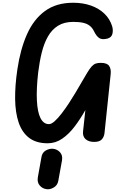

<svg xmlns="http://www.w3.org/2000/svg" viewBox="-20 -1034 942 1399"><path d="M327.5 10Q244 10 192.2 -29.5Q140.5 -69 116 -141.2Q91.5 -213.5 90.2 -312Q89 -410.5 106.5 -528Q128 -674.5 176.5 -783.8Q225 -893 307.5 -953.5Q390 -1014 513.5 -1014Q584.5 -1014 642.5 -993.5Q700.5 -973 740.2 -935Q780 -897 797 -843.5Q805.5 -815 799.2 -788Q793 -761 762 -752.5Q723 -743 702.5 -757Q682 -771 664.5 -807Q653 -831 634.2 -846Q615.5 -861 586.2 -867.8Q557 -874.5 513.5 -874.5Q447.5 -874.5 402.8 -846.5Q358 -818.5 329.5 -768.5Q301 -718.5 284.5 -652Q268 -585.5 258.5 -508.5Q244.5 -386.5 248.8 -301.8Q253 -217 275.2 -173.2Q297.5 -129.5 336.5 -129.5Q354.5 -129.5 378.5 -151Q402.5 -172.5 429 -207Q455.5 -241.5 481.5 -281Q507.5 -320.5 529.2 -357.2Q551 -394 565.5 -419Q595.5 -471 614.5 -502.5Q633.5 -534 648 -549.8Q662.5 -565.5 677.5 -570.8Q692.5 -576 714.5 -576Q760.5 -576 775.5 -553.2Q790.5 -530.5 786.5 -494L741.5 -65Q738.5 -37 722 -18.5Q705.5 0 665.5 0Q626.5 0 604 -19.8Q581.5 -39.5 585 -75.5L602 -232Q565.5 -167 523.8 -112Q482 -57 433.2 -23.5Q384.5 10 327.5 10ZM316.5 344Q288 339.5 269 317Q250 294.5 255.5 259.5L282 111Q287 78 313.2 62.8Q339.5 47.5 367 50Q397.5 53.5 417.5 75.8Q437.5 98 432 133.5L405 282.5Q399.5 316 371.2 332.5Q343 349 316.5 344Z"/></svg>

Font: Edu SA Hand
Style: Regular
Weight: 400
Designer: Tina and Corey Anderson, Eben Sorkin, Mirko Velimirovic
Foundry: Google for Education
Version: Version 2.000